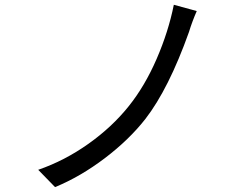

<svg xmlns="http://www.w3.org/2000/svg" viewBox="-20 -765 1040 802"><path d="M706.1 -745.1 801.8 -718.8Q782.2 -673.8 769.5 -631.8Q684.6 -393.6 586.9 -267.6Q518.6 -180.7 417.5 -104Q316.4 -27.3 210 16.6L139.6 -55.7Q250 -93.8 349.1 -164.1Q448.2 -234.4 517.6 -321.3Q585 -405.3 634.3 -519Q683.6 -632.8 706.1 -745.1Z"/></svg>

Font: Gen Shin Gothic Regular
Style: Regular
Weight: 400
Designer: [Source Han Sans]
Ryoko NISHIZUKA  (kana & ideographs); Paul D. Hunt (Latin, Greek & Cyrillic); Wenlong ZHANG  (bopomofo
Version: Version 1.002.20150607